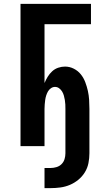

<svg xmlns="http://www.w3.org/2000/svg" viewBox="-20 -755 540 992"><path d="M210 217V113H241Q256 113 271.5 108.5Q287 104 298 93Q309 82 313.5 67Q318 52 318 37V-192Q318 -204 317.5 -215.5Q317 -227 315 -238.5Q313 -250 310 -261Q307 -272 301 -282Q295 -292 285.5 -299Q276 -306 264 -306Q253 -306 243 -299Q233 -292 227.5 -282Q222 -272 218.5 -261Q215 -250 213.5 -238.5Q212 -227 211 -215.5Q210 -204 210 -192V0H86V-735H450V-630H210V-326Q217 -343 226.5 -358.5Q236 -374 249.5 -386.5Q263 -399 280.5 -405Q298 -411 316 -411Q340 -411 361.5 -400Q383 -389 397.5 -371Q412 -353 420.5 -330.5Q429 -308 434 -285.5Q439 -263 440.5 -239.5Q442 -216 442 -192V37Q442 62 437 87.5Q432 113 418.5 135Q405 157 385 173.5Q365 190 341.5 200Q318 210 292.5 213.5Q267 217 241 217Z"/></svg>

Font: Iosevka Curly Extrabold
Style: Regular
Weight: 800
Monospace: yes
Designer: Belleve Invis
Foundry: Belleve Invis
Version: Version 22.1.2; ttfautohint (v1.8.4)